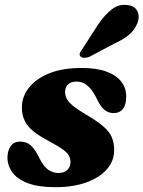

<svg xmlns="http://www.w3.org/2000/svg" viewBox="-20 -764 596 798"><path d="M223.5 -45Q246.5 -45 259.8 -57.8Q273 -70.5 273 -90.5Q273 -105 266.2 -117.2Q259.5 -129.5 241 -143Q222.5 -156.5 186 -176Q144 -198 118.8 -218.5Q93.5 -239 82.2 -263Q71 -287 71 -318Q71 -362 100 -399.2Q129 -436.5 184.2 -459Q239.5 -481.5 319.5 -481.5Q382.5 -481.5 423.2 -466.2Q464 -451 484.2 -424.5Q504.5 -398 504.5 -364Q505 -330 491.2 -312Q477.5 -294 452.5 -294Q429.5 -294 412.8 -308.5Q396 -323 378.5 -361Q362 -393 342.5 -409Q323 -425 297.5 -425Q276 -425 263.2 -413.5Q250.5 -402 250.5 -381Q250.5 -367.5 257.2 -354Q264 -340.5 283.2 -324.5Q302.5 -308.5 339 -287Q385 -260 410.2 -238Q435.5 -216 445 -193Q454.5 -170 454.5 -140Q454.5 -95 424 -60.2Q393.5 -25.5 338.8 -5.8Q284 14 210 14Q139.5 14 95.5 -2.8Q51.5 -19.5 31.2 -47.8Q11 -76 11 -109.5Q11.5 -140 25.2 -157.8Q39 -175.5 63 -175.5Q91.5 -175.5 109.5 -158.2Q127.5 -141 144 -106Q162 -71.5 181 -58.2Q200 -45 223.5 -45ZM388 -662.5Q415.5 -703 445 -725.5Q474.5 -748 509.5 -743Q541.5 -739.5 551.5 -716.2Q561.5 -693 551 -667.5Q539.5 -639 516.2 -619.5Q493 -600 453.5 -582L351 -527.5Q339.5 -523.5 329.2 -523.8Q319 -524 314 -530Q308.5 -537 312.8 -545.5Q317 -554 324 -563Z"/></svg>

Font: Fraunces ExtraBold
Style: Italic
Weight: 800
Italic angle: -16°
Version: Version 1.000;[b76b70a41]